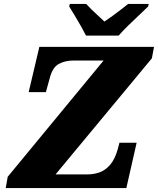

<svg xmlns="http://www.w3.org/2000/svg" viewBox="-20 -951 799 971"><path d="M9 0 19 -57 504 -645H354Q309 -645 277 -627.5Q245 -610 231 -554L212 -485H125L179 -714H759L748 -656L261 -69H422Q453 -69 482.5 -79Q512 -89 536.5 -117Q561 -145 576 -198L584 -229H671L619 0ZM415 -771Q406 -789 390.5 -816.5Q375 -844 358.5 -871.5Q342 -899 330 -918L333 -931H416Q425 -921 442 -904Q459 -887 477.5 -870.5Q496 -854 508 -842Q526 -854 549 -870.5Q572 -887 593.5 -904Q615 -921 628 -931H732L729 -918Q710 -899 682.5 -873.5Q655 -848 627.5 -821Q600 -794 580 -771Z"/></svg>

Font: Noto Serif Black
Style: Italic
Weight: 900
Italic angle: -12°
Designer: Monotype Design Team
Foundry: Monotype Imaging Inc.
Version: Version 2.013